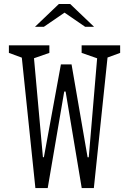

<svg xmlns="http://www.w3.org/2000/svg" viewBox="-20 -962 660 982"><path d="M88 -701.5 116.5 -658 25.5 -691.5V-730H232.5V-691.5L136.5 -658L150.5 -701.5L199.5 -158H204.5L291.5 -632.5H346L428 -157.5H434L480 -701.5L493.5 -658L397.5 -691.5V-730H594.5V-691.5L503.5 -658L533.5 -701.5L460 0H398L315.5 -494H308.5L224 0H161ZM281 -941.5H339L461 -825H415.5L296 -907H324L204.5 -825H159Z"/></svg>

Font: Monaspace Xenon Var
Style: Regular
Weight: 400
Designer: Riley Cran and the Lettermatic Team
Version: Version 1.000 (Monaspace Xenon Var)